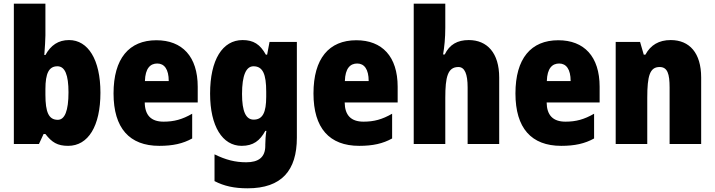

<svg xmlns="http://www.w3.org/2000/svg" viewBox="-20 -780 3871 1040"><path d="M226 -588V-760H55V0H191L216 -54H226C261 -9 291 10 349 10C458 10 524 -97 524 -278C524 -457 457 -563 354 -563C296 -563 255 -535 226 -482H220C223 -526 226 -562 226 -588ZM291 -421C332 -421 351 -374 351 -280C351 -180 331 -131 293 -131C244 -131 226 -172 226 -267V-297C226 -383 245 -421 291 -421Z M827 -562C679 -562 595 -463 595 -274C595 -86 681 10 843 10C916 10 971 -2 1021 -30V-164C967 -133 923 -121 866 -121C798 -121 765 -156 764 -225H1051V-310C1051 -474 967 -562 827 -562ZM832 -436C870 -436 894 -405 894 -341H765C767 -410 794 -436 832 -436Z M1294 -563C1185 -563 1118 -456 1118 -273C1118 -96 1185 10 1289 10C1352 10 1388 -18 1417 -71H1423C1419 -49 1417 -17 1417 3V10C1417 73 1379 99 1314 99C1254 99 1203 86 1142 56V201C1194 228 1249 240 1321 240C1506 240 1588 143 1588 -34V-553H1440L1427 -484H1420C1389 -540 1353 -563 1294 -563ZM1353 -421C1404 -421 1422 -378 1422 -283V-256C1422 -171 1403 -132 1354 -132C1312 -132 1291 -176 1291 -271C1291 -372 1313 -421 1353 -421Z M1910 -562C1762 -562 1678 -463 1678 -274C1678 -86 1764 10 1926 10C1999 10 2054 -2 2104 -30V-164C2050 -133 2006 -121 1949 -121C1881 -121 1848 -156 1847 -225H2134V-310C2134 -474 2050 -562 1910 -562ZM1915 -436C1953 -436 1977 -405 1977 -341H1848C1850 -410 1877 -436 1915 -436Z M2392 -630V-760H2221V0H2392V-250C2392 -363 2405 -417 2463 -417C2497 -417 2513 -380 2513 -306V0H2684V-360C2684 -493 2619 -563 2519 -563C2458 -563 2415 -539 2389 -485H2380C2387 -525 2392 -574 2392 -630Z M3004 -562C2856 -562 2772 -463 2772 -274C2772 -86 2858 10 3020 10C3093 10 3148 -2 3198 -30V-164C3144 -133 3100 -121 3043 -121C2975 -121 2942 -156 2941 -225H3228V-310C3228 -474 3144 -562 3004 -562ZM3009 -436C3047 -436 3071 -405 3071 -341H2942C2944 -410 2971 -436 3009 -436Z M3613 -563C3549 -563 3504 -536 3476 -484H3467L3447 -553H3315V0H3486V-250C3486 -370 3500 -417 3553 -417C3596 -417 3607 -379 3607 -306V0H3778V-360C3778 -493 3715 -563 3613 -563Z"/></svg>

Font: Noto Sans Arabic UI Cn Bk
Style: Regular
Weight: 900
Width: 3
Designer: Monotype Design Team, Nadine Chahine and Nizar Qandah
Foundry: Monotype Imaging Inc.
Version: Version 2.010